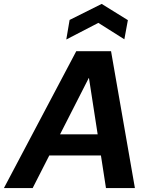

<svg xmlns="http://www.w3.org/2000/svg" viewBox="-47 -962 771 982"><path d="M-27 0 343 -700H521L643 0H495L408 -563H407L120 0ZM107 -167 163 -275H534L551 -167ZM292 -760 309 -860 473 -942 607 -859 589 -761 456 -845Z"/></svg>

Font: DM Sans 28pt ExtraBold
Style: Italic
Weight: 800
Italic angle: -10°
Version: Version 4.004;gftools[0.9.30]